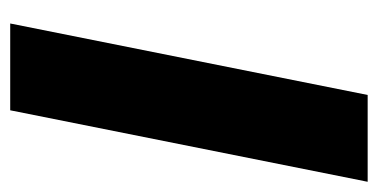

<svg xmlns="http://www.w3.org/2000/svg" viewBox="-202 -538 740 376"><g transform="rotate(90 168.0 -350.0)"><path d="M166 -700H336L196 0H26Z"/></g></svg>

Font: Argentum Sans SemiBold
Style: Italic
Weight: 600
Italic angle: -11°
Designer: Julieta Ulanovsky (font), Cristiano Sobral (main changes and remaster)
Foundry: Julieta Ulanovsky (font), Cristiano Sobral (main changes and remaster)
Version: Version 2.007;June 15, 2022;FontCreator 14.0.0.2814 64-bit; 